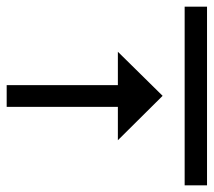

<svg xmlns="http://www.w3.org/2000/svg" viewBox="-20 -643 640 575"><path d="M333 -488V-388H0V-323H333V-223L467 -356ZM533 -88H600V-623H533Z"/></svg>

Font: SauceCodePro Nerd Font Mono
Style: Regular
Weight: 500
Monospace: yes
Designer: Paul D. Hunt, Teo Tuominen
Foundry: Adobe Systems Incorporated
Version: Version 2.030;PS 1.000;hotconv 16.6.51;makeotf.lib2.5.65220;